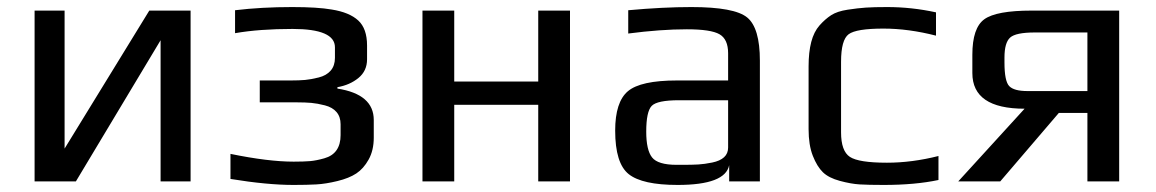

<svg xmlns="http://www.w3.org/2000/svg" viewBox="-20 -514 3275 544"><path d="M195 0H78V-484H163V-93L403 -484H520V0H435V-400Z M1039 -174V-124Q1039 -88 1024.5 -62Q1010 -36 989.5 -22.5Q969 -9 936 -1Q903 7 876.5 8.5Q850 10 812 10Q737 10 633 -7V-78Q740 -56 812 -56Q841 -56 858.5 -57.5Q876 -59 899 -65.5Q922 -72 933.5 -88.5Q945 -105 945 -131V-162Q945 -183 933.5 -196.5Q922 -210 900.5 -215.5Q879 -221 862 -222.5Q845 -224 821 -224H716V-286H804Q828 -286 844.5 -287.5Q861 -289 883 -294.5Q905 -300 917 -314Q929 -328 929 -350V-380Q929 -432 809 -432Q715 -432 646 -420V-485Q721 -494 808 -494Q880 -494 920 -487Q970 -479 995 -456Q1020 -433 1020 -385V-346Q1020 -313 995.5 -293Q971 -273 936 -267V-263Q1039 -247 1039 -174Z M1595 0H1505V-217H1267V0H1177V-484H1267V-283H1505V-484H1595Z M2133 0H2046V-46Q2035 10 1900 10Q1800 10 1761.5 -20.5Q1723 -51 1723 -144Q1723 -225 1759 -255.5Q1795 -286 1898 -286H2043V-363Q2043 -403 2018.5 -417Q1994 -431 1926 -431Q1852 -431 1760 -419V-485Q1859 -494 1939 -494Q2061 -494 2097 -464.5Q2133 -435 2133 -342ZM2043 -96V-230H1904Q1842 -230 1826.5 -214Q1811 -198 1811 -141Q1811 -89 1827.5 -68Q1844 -47 1897 -47H1915Q1941 -47 1958.5 -48Q1976 -49 1998 -53.5Q2020 -58 2031.5 -68.5Q2043 -79 2043 -96Z M2639 -4Q2573 10 2484 10Q2440 10 2415.5 8.5Q2391 7 2359.5 -1.5Q2328 -10 2311.5 -26Q2295 -42 2283 -72.5Q2271 -103 2271 -148V-326Q2271 -366 2278.5 -395Q2286 -424 2302 -442Q2318 -460 2335 -471Q2352 -482 2381.5 -486.5Q2411 -491 2433.5 -492.5Q2456 -494 2494 -494Q2563 -494 2632 -479V-413Q2554 -433 2483 -433Q2406 -433 2384.5 -417Q2363 -401 2363 -339V-139Q2363 -86 2388 -69.5Q2413 -53 2493 -53Q2564 -53 2639 -72Z M2814 0H2695L2883 -206Q2735 -206 2735 -307V-359Q2735 -435 2769 -459.5Q2803 -484 2903 -484H3151V0H3061V-194H2980ZM2826 -351V-337Q2826 -284 2839.5 -270Q2853 -256 2891 -256H3061V-422H2912Q2858 -422 2842 -407.5Q2826 -393 2826 -351Z"/></svg>

Font: Play
Style: Regular
Weight: 400
Designer: Jonas Hecksher
Foundry: Jonas Hecksher, Playtypeª, e-types AS
Version: Version 1.002